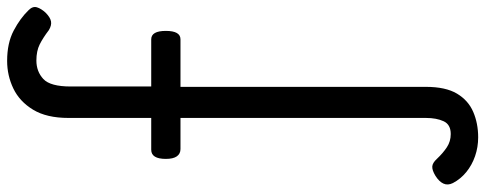

<svg xmlns="http://www.w3.org/2000/svg" viewBox="-474 -512 1328 525"><g transform="rotate(-90 189.5 -250.0)"><path d="M76 394Q49 394 24.5 385.5Q0 377 -19 361.5Q-38 346 -49 325Q-56 311 -50.5 299Q-45 287 -29 277Q-14 268 -4 268.5Q6 269 17 281Q33 298 49 308.5Q65 319 85 319Q111 319 120 299.5Q129 280 129 251V-420H44Q31 -420 24 -430Q17 -440 17 -460Q17 -500 42 -500H129V-726Q129 -786 151.5 -823Q174 -860 209.5 -877Q245 -894 285 -894Q334 -894 368 -876Q402 -858 424 -835Q435 -824 431.5 -812.5Q428 -801 417 -789Q404 -776 393 -774Q382 -772 369 -780Q348 -796 330 -805Q312 -814 286 -814Q256 -814 235.5 -795Q215 -776 215 -720V-500H344Q367 -500 367 -460Q367 -420 344 -420H214V251Q214 305 195.5 336Q177 367 145.5 380.5Q114 394 76 394Z"/></g></svg>

Font: Playwrite GB S
Style: Regular
Weight: 400
Designer: Veronika Burian, José Scaglione
Foundry: TypeTogether
Version: Version 1.000